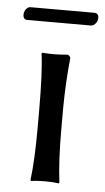

<svg xmlns="http://www.w3.org/2000/svg" viewBox="-47 -614 355 649"><g transform="rotate(5 131.0 -289.5)"><path d="M239.7 -538.1H20.5Q9.8 -539.6 8.8 -553.2Q8.8 -571.3 22.5 -580.1Q25.9 -581.5 28.3 -582H249Q260.7 -580.6 261.7 -567.9Q261.7 -549.8 247.6 -540.5Q243.2 -538.6 239.7 -538.1ZM89.8 -234.9Q89.8 -367.7 81.1 -429.2L83 -432.1Q126 -428.7 169.9 -433.1Q178.2 -428.7 179.2 -422.9Q170.4 -337.4 169.9 -251V-180.2Q169.9 -70.8 179.2 0L176.8 2.9Q158.7 0 129.9 0Q101.1 0 83 2.9L81.1 0Q89.8 -68.4 89.8 -180.2Z"/></g></svg>

Font: Linux Biolinum O
Style: Regular
Weight: 400
Designer: Philipp H. Poll
Foundry: Philipp H. Poll
Version: Version 1.0.4